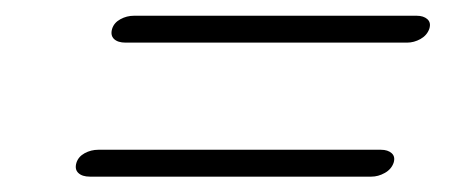

<svg xmlns="http://www.w3.org/2000/svg" viewBox="-20 -468 594 250"><path d="M126 -430.5Q128.5 -438.5 136.8 -443Q145 -447.5 154.5 -447.5H522.5Q531.5 -447.5 536.5 -443Q541.5 -438.5 539 -430.5Q536 -422 527.5 -417.2Q519 -412.5 510 -412.5H143.5Q133.5 -412.5 128.5 -417.2Q123.5 -422 126 -430.5ZM79.5 -256Q82 -264 90.2 -268.5Q98.5 -273 108 -273H476Q485 -273 490 -268.5Q495 -264 492.5 -256Q489.5 -247.5 481 -242.8Q472.5 -238 463.5 -238H97Q87 -238 82 -242.8Q77 -247.5 79.5 -256Z"/></svg>

Font: Fraunces 9pt Light
Style: Italic
Weight: 300
Italic angle: -16°
Version: Version 1.000;[0bf87f6ff]